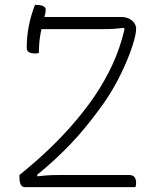

<svg xmlns="http://www.w3.org/2000/svg" viewBox="-20 -770 640 790"><path d="M537 0H83Q70 0 65 -11.5Q60 -23 60 -40V-50Q116 -95 166.5 -142Q217 -189 262.5 -239.5Q308 -290 347 -343Q370 -374 390 -406.5Q410 -439 427 -472Q444 -505 457.5 -538.5Q471 -572 481 -606.5Q491 -641 498 -676L504 -639L477 -668L513 -658Q487 -655 467 -653Q447 -651 428.5 -650.5Q410 -650 390 -650H140Q133 -650 128 -656Q123 -662 121 -670.5Q119 -679 119 -687.5Q119 -696 120 -700H479Q499 -700 512.5 -692.5Q526 -685 533 -674.5Q540 -664 540 -653V-650Q540 -627 523.5 -577Q507 -527 477.5 -466Q448 -405 408 -347Q381 -309 354 -274.5Q327 -240 299 -208.5Q271 -177 241.5 -148Q212 -119 180.5 -91Q149 -63 114 -36L128 -70L137 -32L111 -42Q137 -45 157.5 -47Q178 -49 196 -49.5Q214 -50 234 -50H510Q527 -50 533.5 -41Q540 -32 540 -19Q540 -15 539.5 -10Q539 -5 537 0ZM140 -552Q138 -551 133.5 -550.5Q129 -550 125 -550Q115 -550 107 -552Q99 -554 94.5 -559Q90 -564 90 -573Q90 -595 92 -617.5Q94 -640 98.5 -663Q103 -686 109.5 -708Q116 -730 124 -750Q139 -750 148.5 -748Q158 -746 163.5 -741Q169 -736 168 -727Q168 -718 161 -693.5Q154 -669 147 -632.5Q140 -596 140 -552Z"/></svg>

Font: Recursive Monospace Casual Light
Style: Regular
Weight: 300
Version: Version 1.047